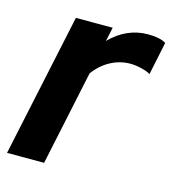

<svg xmlns="http://www.w3.org/2000/svg" viewBox="-89 -603 609 675"><g transform="rotate(15 215.5 -265.5)"><path d="M-3 0 108 -521H242L231 -470Q260 -500 295 -515.5Q330 -531 369 -531Q389 -531 406.5 -527.5Q424 -524 434 -517L409 -397Q399 -404 376.5 -409.5Q354 -415 335 -415Q298 -415 264 -397Q230 -379 205 -345L132 0Z"/></g></svg>

Font: Red Hat Display
Style: Bold Italic
Weight: 700
Italic angle: -12°
Designer: Pentagram / MCKL
Foundry: Pentagram / MCKL
Version: Version 1.003; Red Hat Display Bold Italic